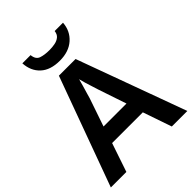

<svg xmlns="http://www.w3.org/2000/svg" viewBox="-259 -1060 1189 1189"><g transform="rotate(-45 335.5 -465.5)"><path d="M534 0 469 -189H200L136 0H0L262 -717H408L670 0ZM374 -483Q370 -497 362 -521Q354 -545 346.5 -570.5Q339 -596 335 -613Q330 -593 322.5 -567Q315 -541 308 -518Q301 -495 298 -483L235 -299H436ZM512 -931Q507 -863 459 -820.5Q411 -778 332 -778Q250 -778 205 -819.5Q160 -861 156 -931H228Q232 -890 261 -880Q290 -870 333 -870Q358 -870 381 -874.5Q404 -879 420 -892Q436 -905 439 -931Z"/></g></svg>

Font: Noto Sans Ethiopic SemiBold
Style: Regular
Weight: 600
Designer: Monotype Design Team
Foundry: Monotype Imaging Inc.
Version: Version 2.102; ttfautohint (v1.8.4.7-5d5b)